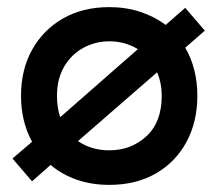

<svg xmlns="http://www.w3.org/2000/svg" viewBox="-20 -502 610 539"><path d="M287 17Q237 17 195.5 2.5Q154 -12 122 -39L70 7L15 -57L70 -104Q39 -161 39 -233Q39 -307 70.5 -363Q102 -419 157.5 -450.5Q213 -482 287 -482Q333 -482 373 -469Q413 -456 445 -432L500 -480L555 -416L500 -368Q534 -310 534 -233Q534 -160 503.5 -103.5Q473 -47 417.5 -15Q362 17 287 17ZM287 -386Q248 -386 214.5 -368Q181 -350 160.5 -315.5Q140 -281 140 -233Q140 -200 149 -173L367 -364Q331 -386 287 -386ZM434 -233Q434 -269 421 -299L199 -106Q236 -80 287 -80Q348 -80 391 -119.5Q434 -159 434 -233Z"/></svg>

Font: Kreadon Light
Style: Bold
Weight: 600
Designer: Reiya WATANABE
Foundry: StudioGnu
Version: Version 1.003; ttfautohint (v1.8.4.7-5d5b);gftools[0.9.32]